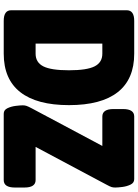

<svg xmlns="http://www.w3.org/2000/svg" viewBox="125 -865 740 1030"><g transform="rotate(90 495.0 -350.0)"><path d="M92 0Q35 0 35 -40V-660Q35 -700 92 -700H268Q405 -700 474.5 -611.5Q544 -523 544 -350Q544 -178 474.5 -89Q405 0 268 0ZM214 -171H268Q315 -171 336 -212.5Q357 -254 357 -350Q357 -446 336 -487.5Q315 -529 268 -529H214ZM590 0Q570 0 560.5 -20Q551 -40 548 -64.5Q545 -89 545 -102Q545 -113 548 -122Q551 -131 561 -150L763 -529H605Q565 -529 565 -589V-640Q565 -700 605 -700H941Q961 -700 970.5 -680Q980 -660 983 -636Q986 -612 986 -598Q986 -587 983.5 -578.5Q981 -570 970 -550L768 -171H946Q986 -171 986 -111V-60Q986 0 946 0Z"/></g></svg>

Font: Asap Condensed Black
Style: Regular
Weight: 900
Width: 3
Designer: Pablo Cosgaya
Foundry: Omnibus-Type
Version: Version 3.001; ttfautohint (v1.8.4.7-5d5b)